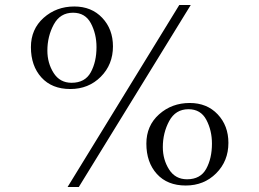

<svg xmlns="http://www.w3.org/2000/svg" viewBox="-20 -732 1040 770"><path d="M633 -142Q633 -92 658 -52.5Q683 -13 730 -13Q784 -13 807 -55Q830 -97 830 -156Q830 -209 807.5 -251.5Q785 -294 736 -294Q684 -294 658.5 -246.5Q633 -199 633 -142ZM567 -156Q567 -228 618 -273.5Q669 -319 741 -319Q810 -319 853 -273.5Q896 -228 896 -159Q896 -86 847 -37Q798 12 725 12Q651 12 609 -34.5Q567 -81 567 -156ZM104 -543Q104 -615 155 -660.5Q206 -706 278 -706Q347 -706 390 -660.5Q433 -615 433 -546Q433 -473 384 -424Q335 -375 262 -375Q188 -375 146 -421.5Q104 -468 104 -543ZM170 -529Q170 -479 195 -439.5Q220 -400 267 -400Q321 -400 344 -442Q367 -484 367 -543Q367 -596 344.5 -638.5Q322 -681 273 -681Q221 -681 195.5 -633.5Q170 -586 170 -529ZM251 18 699 -712H745L296 18Z"/></svg>

Font: Justus
Style: Versalitas
Weight: 400
Version: Version 001.001